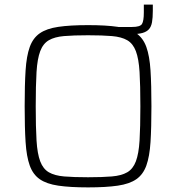

<svg xmlns="http://www.w3.org/2000/svg" viewBox="-20 -805 764 833"><path d="M492 -657V-688H553Q588 -688 596 -701Q604 -714 604 -751V-785H643V-758Q643 -728 639.5 -708.5Q636 -689 626 -678Q616 -667 598 -662Q580 -657 553 -657ZM362 8Q284 8 233 0.5Q182 -7 152.5 -27.5Q123 -48 109 -87Q95 -126 91 -188.5Q87 -251 87 -344Q87 -437 91 -499.5Q95 -562 109 -601Q123 -640 152.5 -660.5Q182 -681 233 -688.5Q284 -696 362 -696Q440 -696 491 -688.5Q542 -681 571.5 -660.5Q601 -640 615 -601Q629 -562 633 -499.5Q637 -437 637 -344Q637 -251 633 -188.5Q629 -126 615 -87Q601 -48 571.5 -27.5Q542 -7 491 0.5Q440 8 362 8ZM362 -36Q424 -36 465.5 -39.5Q507 -43 532 -57.5Q557 -72 569.5 -105Q582 -138 585.5 -195.5Q589 -253 589 -344Q589 -435 585.5 -492.5Q582 -550 569.5 -583Q557 -616 532 -630.5Q507 -645 465.5 -648.5Q424 -652 362 -652Q299 -652 258 -648.5Q217 -645 192 -630.5Q167 -616 154.5 -583Q142 -550 138.5 -492.5Q135 -435 135 -344Q135 -253 138.5 -195.5Q142 -138 154.5 -105Q167 -72 192 -57.5Q217 -43 258 -39.5Q299 -36 362 -36Z"/></svg>

Font: Saira Thin ExtraLight
Style: Regular
Weight: 250
Version: Version 1.101